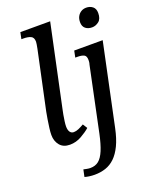

<svg xmlns="http://www.w3.org/2000/svg" viewBox="-179 -863 971 1204"><g transform="rotate(-20 307.0 -261.5)"><path d="M159 10Q115 10 92 -18Q69 -46 69 -87Q69 -106 72.5 -133Q76 -160 80.5 -188Q85 -216 89 -236L172 -625Q175 -639 177 -652.5Q179 -666 179 -670Q179 -699 160 -707.5Q141 -716 112 -716H98L107 -760H306L190 -214Q187 -202 183.5 -182Q180 -162 177 -141Q174 -120 174 -106Q174 -82 183 -69Q192 -56 208 -56Q224 -56 241 -63.5Q258 -71 277 -82L296 -52Q274 -32 237 -11Q200 10 159 10ZM240 240Q222 240 204 237.5Q186 235 174 231L184 184Q192 186 205.5 188.5Q219 191 229 191Q262 191 284.5 173Q307 155 324 114.5Q341 74 355 8L445 -421Q448 -430 448.5 -437.5Q449 -445 449 -450Q449 -477 433.5 -484.5Q418 -492 390 -492H376L385 -536H575L460 8Q446 75 424.5 119.5Q403 164 375.5 190.5Q348 217 314 228.5Q280 240 240 240ZM541 -634Q514 -634 497 -648Q480 -662 480 -690Q480 -713 489 -729Q498 -745 513 -754Q528 -763 547 -763Q572 -763 589.5 -749Q607 -735 607 -706Q607 -667 586 -650.5Q565 -634 541 -634Z"/></g></svg>

Font: ET Text
Style: Italic
Weight: 470
Italic angle: -12°
Designer: Monotype Design Team
Foundry: Monotype Imaging Inc.
Version: Version 2.009